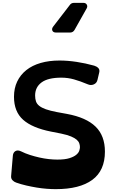

<svg xmlns="http://www.w3.org/2000/svg" viewBox="-20 -1311 813 1345"><path d="M502 -1101Q491 -1083 471 -1083H373Q353 -1083 347 -1096Q341 -1109 352 -1124L469 -1276Q479 -1291 499 -1291H564Q581 -1291 588 -1278.5Q595 -1266 587 -1252ZM371 14Q342 14 308 11.5Q274 9 237.5 3Q201 -3 164 -11.5Q127 -20 93 -32Q78 -37 67 -49Q56 -61 58 -79L70 -220Q72 -243 88 -252.5Q104 -262 127 -251Q157 -236 190 -225.5Q223 -215 256.5 -207.5Q290 -200 322 -196.5Q354 -193 382 -193Q435 -193 466.5 -203Q498 -213 514.5 -227Q531 -241 535.5 -256Q540 -271 540 -280Q540 -293 535.5 -306.5Q531 -320 517.5 -332Q504 -344 478 -355Q452 -366 409 -375L338 -389Q206 -415 142 -472Q78 -529 78 -633Q78 -693 100.5 -740Q123 -787 164.5 -820Q206 -853 265 -870Q324 -887 397 -887Q454 -887 516.5 -877.5Q579 -868 640 -851Q657 -846 668.5 -834.5Q680 -823 675 -803L663 -752Q658 -729 637.5 -720Q617 -711 596 -720Q541 -743 498 -755Q455 -767 410 -767Q316 -767 271 -733.5Q226 -700 226 -642Q226 -619 232 -601Q238 -583 255 -569.5Q272 -556 301.5 -545.5Q331 -535 378 -526L449 -513Q584 -488 649.5 -424Q715 -360 715 -249Q715 -116 626.5 -51Q538 14 371 14Z"/></svg>

Font: OpenDyslexic3
Style: Bold
Weight: 700
Designer: Abelardo Gonzalez
Version: Version 1.000;PS 001.001;hotconv 1.0.56